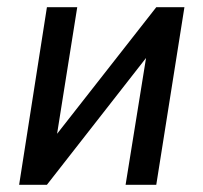

<svg xmlns="http://www.w3.org/2000/svg" viewBox="-20 -512 562 532"><path d="M33 0 110 -492H194L130 -90H98L413 -492H491L413 0H328L393 -403H425L110 0Z"/></svg>

Font: Nunito Sans 10pt Condensed SemiBold
Style: Italic
Weight: 600
Width: 3
Italic angle: -9°
Designer: Vernon Adams
Foundry: Vernon Adams
Version: Version 3.101;gftools[0.9.27]